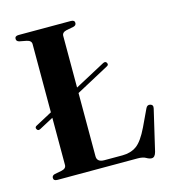

<svg xmlns="http://www.w3.org/2000/svg" viewBox="-107 -790 815 896"><g transform="rotate(-15 300.5 -342.0)"><path d="M31 -254.5Q25.5 -265 38 -270.5L116.5 -312.5V-642Q116.5 -659 94 -664L60 -670.5Q46 -674 46 -686Q46 -700 64.5 -700H316.5Q335 -700 335 -686Q335 -674 321 -670.5L287 -664Q264.5 -659 264.5 -642V-392.5L412 -471.5Q424.5 -477.5 429.5 -467Q435 -456.5 422.5 -451L264.5 -366V-60.5Q264.5 -32 300 -32H387.5Q427 -32 455.5 -52Q484 -72 513.5 -133.5L552 -215Q559 -230.5 573.5 -227Q589 -223 584.5 -205L538.5 -8.5Q532 16.5 516 16.5Q505 16.5 491 8.2Q477 0 451.5 0H64.5Q46 0 46 -14Q46 -26 60 -29.5L94 -36Q116.5 -41 116.5 -58V-286L48 -249.5Q36.5 -243.5 31 -254.5Z"/></g></svg>

Font: Fraunces 72pt S000 SemiBold
Style: Regular
Weight: 600
Version: Version 1.000; ttfautohint (v1.8.3)